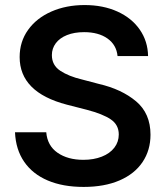

<svg xmlns="http://www.w3.org/2000/svg" viewBox="-20 -737 662 768"><path d="M316.4 -608.4Q277.3 -608.4 248 -596.7Q218.8 -585 203.1 -564Q187.5 -543 187.5 -516.6Q187.5 -476.1 221.2 -453.9Q254.9 -431.6 308.6 -418.9L375 -401.4Q466.3 -380.4 524.2 -331.8Q582 -283.2 582 -198.2Q582 -136.2 550.3 -88.9Q518.6 -41.5 458.3 -15.4Q397.9 10.7 314.5 10.7Q231.9 10.7 171.4 -14.9Q110.8 -40.5 76.9 -89.6Q43 -138.7 40 -208H165Q169.4 -154.3 210.2 -126Q251 -97.7 313.5 -97.7Q355 -97.7 387.2 -110.4Q419.4 -123 437.3 -146.2Q455.1 -169.4 455.1 -199.2Q455.1 -237.8 423.1 -259.5Q391.1 -281.2 327.1 -297.9L247.1 -318.4Q58.6 -367.7 58.6 -508.8Q58.6 -570.3 92.3 -617.4Q126 -664.6 185.3 -690.7Q244.6 -716.8 318.4 -716.8Q392.6 -716.8 450 -690.7Q507.3 -664.6 539.3 -618.2Q571.3 -571.8 572.3 -512.7H450.2Q445.8 -557.6 409.9 -583Q374 -608.4 316.4 -608.4Z"/></svg>

Font: Pretendard GOV SemiBold
Style: Regular
Weight: 600
Designer: Base glyphs from Inter by Rasmus Andersson; Hangeul glyphs from Noto Sans CJK(Source Han Sans) by Jang Soo-young and Kan
Foundry: Kil Hyung-jin
Version: Version 1.309